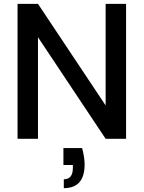

<svg xmlns="http://www.w3.org/2000/svg" viewBox="-20 -720 745 996"><path d="M71 0V-700H177L528 -173V-700H634V0H528L177 -527V0ZM311 256V210Q358 210 358 151V136H309V48H406Q412 71 415.5 92.5Q419 114 419 133Q419 256 311 256Z"/></svg>

Font: Ultramarine Medium
Style: Regular
Weight: 500
Designer: Colophon Foundry, Jonny Pinhorn
Foundry: Colophon Foundry
Version: Version 1.200; ttfautohint (v1.8.3)